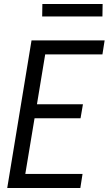

<svg xmlns="http://www.w3.org/2000/svg" viewBox="-20 -936 541 956"><path d="M16 0 137 -735H501L490 -665H205L164 -417H393L381 -347H152L106 -70H391L380 0ZM190 -854 191 -916H491L490 -854Z"/></svg>

Font: Iosevka
Style: Italic
Weight: 400
Italic angle: -9°
Monospace: yes
Designer: Belleve Invis
Foundry: Belleve Invis
Version: Version 32.5.0; ttfautohint (v1.8.4)